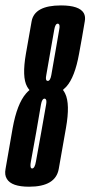

<svg xmlns="http://www.w3.org/2000/svg" viewBox="-49 -700 342 726"><path d="M61 6Q-5.5 6 -23 -23.5Q-32.5 -38.5 -28 -61.5Q-16.5 -129 -1 -216.5Q15.5 -307 49 -346Q55.5 -353.5 62.5 -359.5Q57.5 -365.5 53.5 -372.5Q33.5 -408 49 -497Q60 -558.5 70.5 -619Q81 -679.5 181.5 -679.5Q251.5 -679.5 268 -650Q275 -637 271.5 -619Q261.5 -558.5 250 -497Q234 -408 202 -372.5Q195.5 -365.5 189 -360Q194 -353.5 197.5 -346Q216.5 -307 200.5 -216.5Q185 -129 173.2 -61.5Q161.5 6 61 6ZM72.5 -63Q82.5 -63 87 -89.8Q91.5 -116.5 107 -200.5Q121.5 -283.5 125.5 -305.5Q128.5 -323 122.5 -326Q121.5 -327 119.5 -327Q110 -327 106 -305.2Q102 -283.5 88 -200.5Q72.5 -116.5 68 -90Q63.5 -67 70 -63.5Q71 -63 72.5 -63ZM131.5 -394Q141 -394 145 -416Q149 -438 161.5 -510.5Q171.5 -566 175 -588.5Q178.5 -606.5 172.5 -609.5Q171.5 -610.5 169.5 -610.5Q160 -610.5 156.2 -588.2Q152.5 -566 142.5 -510.5Q130 -438 126 -416Q122.5 -398 128 -395Q129.5 -394 131.5 -394Z"/></svg>

Font: Anybody UltraCondensed Medium
Style: Italic
Weight: 500
Width: 1
Italic angle: -10°
Designer: Tyler Finck
Foundry: Etcetera Type Company
Version: Version 1.010; ttfautohint (v1.8.3) -l 8 -r 50 -G 200 -x 14 